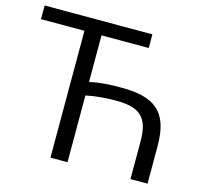

<svg xmlns="http://www.w3.org/2000/svg" viewBox="-106 -860 1038 978"><g transform="rotate(15 412.5 -370.5)"><path d="M663 0H753V-198C753 -381 673 -438 497 -438C441 -438 386 -436 331 -423V-669H580V-741H12V-669H241V0H331V-352C383 -363 435 -367 488 -367C614 -367 663 -327 663 -198Z"/></g></svg>

Font: Cheyenne Sans
Style: Regular
Weight: 400
Designer: The Public Sans project authors (U.S. Web Design System), Libre Franklin designed by Pablo Impallari and Rodrigo Fuenzal
Foundry: The Cheyenne Sans Project Authors
Version: Version 2.007